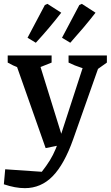

<svg xmlns="http://www.w3.org/2000/svg" viewBox="-48 -776 575 997"><path d="M-28 181 -21 103 169 116Q194 84 211 56.5Q228 29 241 -2.5Q254 -34 268 -75L399 -478H482L332 -53Q286 77 225.5 139Q165 201 81 201Q56 201 29 196Q2 191 -28 181ZM189 -7 23 -478H147L287 -27ZM110 -407Q79 -413 49.5 -424Q20 -435 -8 -451V-488H220V-451ZM445 -407Q410 -413 375 -424Q340 -435 308 -451V-488H507V-451ZM95 -580 185 -750 198 -756 270 -710Q239 -670 206 -631Q173 -592 138 -554ZM274 -580 364 -750 377 -756 448 -710Q417 -670 384 -631Q351 -592 317 -554Z"/></svg>

Font: Piazzolla 24pt SemiBold
Style: Regular
Weight: 600
Designer: Juan Pablo del Peral
Foundry: Huerta Tipografica
Version: Version 2.005